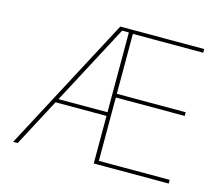

<svg xmlns="http://www.w3.org/2000/svg" viewBox="-93 -761 1021 882"><g transform="rotate(15 417.5 -319.5)"><path d="M58.5 0H37L375.5 -639H426V-623H388.5ZM427 -226H172.5V-243.5H427ZM777 0H427V-17.5H777ZM440 0H420.5V-639H440ZM767.5 -319H430.5V-336.5H767.5ZM774.5 -621.5H426V-639H774.5Z"/></g></svg>

Font: Anek Malayalam Medium Thin
Style: Regular
Weight: 250
Version: Version 1.003